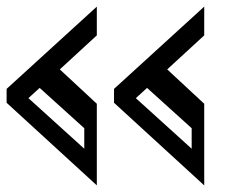

<svg xmlns="http://www.w3.org/2000/svg" viewBox="-20 -569 718 581"><path d="M598 -8 325 -258V-300L598 -549V-462L486 -359L598 -255ZM273 -8 0 -258V-300L273 -549V-462L161 -359L273 -255ZM235 -119V-181L100 -303L66 -272ZM560 -119V-181L425 -303L391 -272Z"/></svg>

Font: Diplomata
Style: Regular
Weight: 400
Designer: Eduardo Rodriguez Tunni
Foundry: Eduardo Rodriguez Tunni
Version: Version 1.002; ttfautohint (v1.8.4.7-5d5b);gftools[0.9.23]